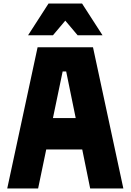

<svg xmlns="http://www.w3.org/2000/svg" viewBox="-20 -1068 740 1088"><path d="M21 0 193 -800H507L679 0H491L446 -221H242L196 0ZM335 -663 280 -399H409L355 -663ZM139 -868 255 -1048H445L561 -868H420L350 -951L280 -868Z"/></svg>

Font: Martian Mono ExtraBold
Style: Regular
Weight: 800
Monospace: yes
Designer: Roman Shamin
Foundry: Evil Martians
Version: Version 1.000; ttfautohint (v1.8.4.7-5d5b)